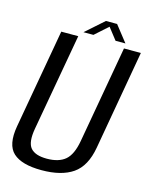

<svg xmlns="http://www.w3.org/2000/svg" viewBox="-118 -859 741 939"><g transform="rotate(15 253.0 -389.0)"><path d="M184 4.5Q83.5 4.5 40 -35.2Q-3.5 -75 13.5 -172L102.5 -675H188.5L101 -183Q88.5 -112 112 -84.2Q135.5 -56.5 194.5 -56.5Q254.5 -56.5 287.5 -84.2Q320.5 -112 333 -183L420 -675H505.5L417 -172Q400 -75 342.2 -35.2Q284.5 4.5 184 4.5ZM208 -700.5 300 -782H356.5L420.5 -700.5H370.5L324.5 -759.5L258.5 -700.5Z"/></g></svg>

Font: Anybody
Style: Italic
Weight: 400
Italic angle: -10°
Designer: Tyler Finck
Foundry: Etcetera Type Company
Version: Version 1.010; ttfautohint (v1.8.3) -l 8 -r 50 -G 200 -x 14 